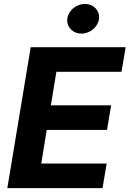

<svg xmlns="http://www.w3.org/2000/svg" viewBox="-20 -971 669 991"><path d="M17.8 0H509.2L530.5 -126.8H192.8L221.2 -300.4H532.3L553.6 -427.2H242.5L271 -600.5H607.2L628.6 -727.3H138.5ZM327.4 -874.3C322.1 -832.4 355.5 -797.6 400.6 -797.6C445.7 -797.6 486.2 -832.4 491.1 -874.3C495.7 -916.5 463.1 -950.6 418 -950.6C373.2 -950.6 332.4 -916.5 327.4 -874.3Z"/></svg>

Font: Magic Ui Pro
Style: Bold Italic
Weight: 700
Italic angle: -9.39999°
Designer: Stefan Endress, Andreas Faust
Version: Version 1.000;FEAKit 1.0